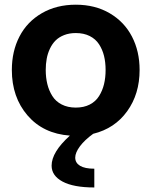

<svg xmlns="http://www.w3.org/2000/svg" viewBox="-20 -575 654 830"><path d="M382.8 3.4Q345.7 30.3 325.4 57.6Q305.2 85 305.2 106.4Q305.2 128.9 325.9 141.6Q346.7 154.3 387.7 154.3V235.4Q297.9 235.4 250.5 210Q203.1 184.6 203.1 141.1Q203.1 82.5 282.2 11.2Q167 2.9 99.1 -75.9Q31.2 -154.8 31.2 -272.5Q31.2 -353.5 64.2 -417.2Q97.2 -481 160.6 -517.8Q224.1 -554.7 307.6 -554.7Q391.1 -554.7 454.1 -517.8Q517.1 -481 550.3 -417.2Q583.5 -353.5 583.5 -272.5Q583.5 -168.9 529.8 -94.2Q476.1 -19.5 382.8 3.4ZM177.7 -272.5Q177.7 -239.7 184.6 -211.7Q191.4 -183.6 206.1 -160.2Q220.7 -136.7 246.8 -123.3Q272.9 -109.9 307.6 -109.9Q342.3 -109.9 367.9 -123Q393.6 -136.2 408.2 -159.7Q422.9 -183.1 429.7 -211.2Q436.5 -239.3 436.5 -272.5Q436.5 -305.7 429.7 -333.3Q422.9 -360.8 408.2 -383.5Q393.6 -406.2 367.9 -419.2Q342.3 -432.1 307.6 -432.1Q279.3 -432.1 257.1 -423.3Q234.9 -414.6 220.2 -399.9Q205.6 -385.3 195.8 -364.5Q186 -343.8 181.9 -321Q177.7 -298.3 177.7 -272.5Z"/></svg>

Font: Acari Sans Neue Black
Style: Regular
Weight: 900
Designer: Alfredo Marco Pradil
Foundry: Alfredo Marco Pradil
Version: Version 1.045;June 16, 2019;FontCreator 11.5.0.2425 64-bit; 